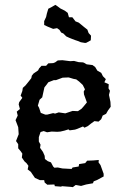

<svg xmlns="http://www.w3.org/2000/svg" viewBox="-20 -758 523 791"><path d="M206 9 204 2 175 3 164 -6 162 -16H144L124 -25L113 -41L107 -50L94 -60L97 -75L89 -86L81 -93L70 -109L72 -125L66 -134L55 -147V-164L46 -177L57 -205L55 -234L44 -263L53 -282L49 -298L62 -309L57 -328L59 -337L72 -355L65 -364L72 -383L74 -396L85 -406L98 -422L109 -436L111 -446L118 -455L137 -468L141 -476L151 -487H170L179 -497L199 -498L207 -501L218 -509L237 -510L269 -506L285 -507L304 -502L322 -501L327 -499L337 -493L361 -490L372 -482L381 -467L397 -458L404 -444L416 -432L410 -419L428 -411L427 -394L433 -384L429 -367L435 -338L436 -318L425 -303L417 -289L403 -282L397 -267L386 -257L369 -259L355 -249L341 -238L328 -232L322 -237L298 -227L289 -224L267 -221L262 -225L246 -220L229 -216L216 -215L193 -216L174 -213L160 -218L147 -214L140 -193V-175L147 -162L145 -149L157 -132L164 -116L165 -103L177 -94L190 -89L199 -72L204 -67L218 -68L237 -64L275 -62L279 -68L304 -72L306 -82L331 -86L339 -96L364 -97L387 -99L386 -89L394 -78L407 -42V-31L379 -16L366 -11L363 -3L335 2L314 8L292 4L280 13L273 12L235 9L232 11ZM166 -286H175L199 -292L207 -290L222 -295L249 -291L264 -296L279 -301L301 -300L316 -310L324 -319L338 -336L326 -369L325 -381L330 -390L321 -408L306 -422L294 -431L283 -433L263 -439L238 -438L211 -428H202L179 -419L171 -408L163 -398L159 -380L154 -357L143 -347L136 -323L141 -314L148 -293ZM331 -581 313 -584 301 -589 289 -593 276 -598 266 -602 253 -608 241 -620 232 -624 225 -635 215 -642 199 -639 187 -644 177 -648 162 -655V-671L170 -688L173 -702L179 -722L191 -728L208 -738L217 -732L229 -723L247 -714L259 -705L264 -687H278L291 -670L304 -665L314 -657L326 -647L340 -636L345 -622L355 -611L354 -592L336 -582Z"/></svg>

Font: Winky Rough
Style: Regular
Weight: 400
Designer: Simon Atzbach
Foundry: typofactur
Version: Version 1.206